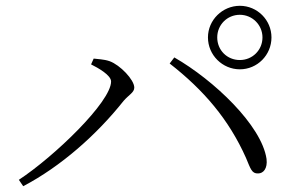

<svg xmlns="http://www.w3.org/2000/svg" viewBox="-20 -733 1040 662"><path d="M697 -604C697 -543 747 -494 807 -494C867 -494 916 -543 916 -604C916 -664 867 -713 807 -713C747 -713 697 -664 697 -604ZM729 -604C729 -647 763 -682 807 -682C850 -682 885 -647 885 -604C885 -560 850 -526 807 -526C763 -526 729 -560 729 -604ZM294 -511C318 -499 363 -474 363 -452C363 -382 168 -194 45 -113L60 -91C190 -159 314 -269 406 -385C424 -406 443 -414 443 -431C443 -458 394 -509 358 -522C338 -529 316 -529 303 -531ZM870 -135C888 -135 903 -152 899 -185C882 -301 717 -457 581 -535L565 -514C683 -422 769 -321 828 -189C844 -151 848 -134 870 -135Z"/></svg>

Font: Kiri Minchoo Light
Style: Regular
Weight: 300
Designer: Ryoko NISHIZUKA 西塚涼子 (kana & ideographs); Frank Grießhammer (Latin, Greek & Cyrillic);
akenotsuki.com/eyeben/fonts/ (U+
Foundry: Adobe
akenotsuki.com/eyeben/fonts/
Version: Version 4.002;hotconv 1.0.119;makeotfexe 2.5.65604